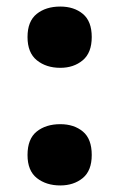

<svg xmlns="http://www.w3.org/2000/svg" viewBox="-20 -554 364 586"><path d="M64 -441Q64 -489 92 -511.5Q120 -534 164 -534Q206 -534 233 -511.5Q260 -489 260 -441Q260 -393 232.5 -370Q205 -347 164 -347Q121 -347 92.5 -370Q64 -393 64 -441ZM64 -81Q64 -130 92 -152.5Q120 -175 164 -175Q206 -175 233 -152.5Q260 -130 260 -81Q260 -33 232.5 -10.5Q205 12 164 12Q121 12 92.5 -10.5Q64 -33 64 -81Z"/></svg>

Font: Noto Sans Sinhala UI SemiCondensed Black
Style: Regular
Weight: 900
Width: 4
Designer: Jelle Bosma - Monotype Design Team
Foundry: Monotype Imaging Inc.
Version: Version 2.006; ttfautohint (v1.8.4.7-5d5b)